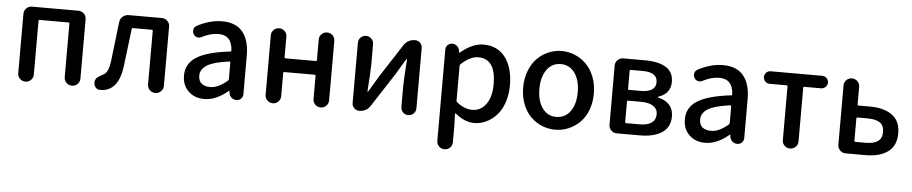

<svg xmlns="http://www.w3.org/2000/svg" viewBox="-44 -871 6663 1403"><g transform="rotate(5 3288.0 -169.0)"><path d="M86.9 -56.6V-492.2Q86.9 -516.6 104 -533.2Q121.1 -549.8 144.5 -549.8H485.4Q508.8 -549.8 525.9 -533.2Q543 -516.6 543 -492.2V-57.6Q543 -33.2 526.4 -16.6Q509.8 0 485.8 0Q461.9 0 444.8 -16.6Q427.7 -33.2 427.7 -57.6V-450.2Q427.7 -458 420.9 -458H208Q201.2 -458 201.2 -450.2V-56.6Q201.2 -33.2 184.6 -16.6Q168 0 144 0Q120.1 0 103.5 -16.6Q86.9 -33.2 86.9 -56.6Z M694.3 12.7Q692.4 12.7 691.4 12.7Q668.9 12.7 657.2 -5.9Q647.5 -20.5 647.5 -37.1Q647.5 -42 648.4 -48.8Q650.4 -56.6 654.3 -63.5Q658.2 -70.3 666.5 -76.7Q674.8 -83 679.2 -85.9Q683.6 -88.9 695.8 -95.2Q708 -101.6 710.9 -103.5Q745.1 -123 754.9 -203.1Q761.7 -259.8 773.9 -365.2Q786.1 -470.7 789.1 -493.2Q792 -517.6 810.5 -533.7Q829.1 -549.8 853.5 -549.8H1097.7Q1121.1 -549.8 1138.2 -533.2Q1155.3 -516.6 1155.3 -492.2V-57.6Q1155.3 -34.2 1138.2 -17.1Q1121.1 0 1097.7 0H1096.7Q1072.3 0 1055.7 -17.1Q1039.1 -34.2 1039.1 -57.6V-450.2Q1039.1 -458 1031.2 -458H893.6Q885.7 -458 884.8 -451.2Q861.3 -251 850.6 -171.9Q826.2 12.7 694.3 12.7Z M1457 12.7Q1385.7 12.7 1340.3 -30.8Q1294.9 -74.2 1294.9 -146.5Q1294.9 -233.4 1371.6 -281.7Q1448.2 -330.1 1617.2 -349.6Q1624 -349.6 1624 -357.4Q1619.1 -469.7 1519.5 -469.7Q1462.9 -469.7 1398.4 -436.5Q1388.7 -430.7 1377 -430.7Q1371.1 -430.7 1365.2 -432.6Q1347.7 -437.5 1338.9 -453.1Q1333 -463.9 1333 -474.6Q1333 -481.4 1334 -487.3Q1338.9 -505.9 1355.5 -514.6Q1449.2 -564.5 1539.1 -564.5Q1639.6 -564.5 1689.5 -503.9Q1739.3 -443.4 1739.3 -331.1V-46.9Q1739.3 -27.3 1725.6 -13.7Q1711.9 0 1692.4 0Q1671.9 0 1656.2 -13.2Q1640.6 -26.4 1637.7 -46.9L1635.7 -61.5Q1634.8 -63.5 1633.3 -63.5Q1631.8 -63.5 1630.9 -61.5Q1543 12.7 1457 12.7ZM1492.2 -78.1Q1551.8 -78.1 1619.1 -136.7Q1624 -141.6 1624 -149.4V-269.5Q1624 -276.4 1618.2 -276.4Q1618.2 -276.4 1617.2 -276.4Q1502.9 -261.7 1454.6 -231.9Q1406.2 -202.1 1406.2 -154.3Q1406.2 -115.2 1429.7 -96.7Q1453.1 -78.1 1492.2 -78.1Z M1901.4 -56.6V-493.2Q1901.4 -516.6 1918 -533.2Q1934.6 -549.8 1958.5 -549.8Q1982.4 -549.8 1999 -533.2Q2015.6 -516.6 2015.6 -493.2V-342.8Q2015.6 -335 2022.5 -335H2245.1Q2252.9 -335 2252.9 -342.8V-492.2Q2252.9 -516.6 2269.5 -533.2Q2286.1 -549.8 2310.1 -549.8Q2334 -549.8 2350.6 -533.2Q2367.2 -516.6 2367.2 -492.2V-57.6Q2367.2 -33.2 2350.6 -16.6Q2334 0 2310.1 0Q2286.1 0 2269.5 -16.6Q2252.9 -33.2 2252.9 -57.6V-226.6Q2252.9 -234.4 2245.1 -234.4H2022.5Q2015.6 -234.4 2015.6 -226.6V-56.6Q2015.6 -33.2 1999 -16.6Q1982.4 0 1958.5 0Q1934.6 0 1918 -16.6Q1901.4 -33.2 1901.4 -56.6Z M2592.8 0Q2571.3 0 2555.7 -15.1Q2540 -30.3 2540 -52.7V-494.1Q2540 -517.6 2556.2 -533.7Q2572.3 -549.8 2595.2 -549.8Q2618.2 -549.8 2634.8 -533.7Q2651.4 -517.6 2651.4 -494.1V-344.7Q2651.4 -298.8 2640.6 -147.5Q2639.6 -144.5 2642.6 -144.5Q2645.5 -144.5 2646.5 -147.5Q2655.3 -163.1 2680.7 -204.1Q2706.1 -245.1 2714.8 -261.7L2873 -505.9Q2902.3 -549.8 2955.1 -549.8Q2977.5 -549.8 2992.7 -534.2Q3007.8 -518.6 3007.8 -497.1V-55.7Q3007.8 -32.2 2991.7 -16.1Q2975.6 0 2952.6 0Q2929.7 0 2913.6 -16.1Q2897.5 -32.2 2897.5 -55.7V-205.1Q2897.5 -250 2908.2 -403.3Q2908.2 -406.2 2905.8 -406.2Q2903.3 -406.2 2901.4 -403.3Q2853.5 -321.3 2833 -289.1L2673.8 -43.9Q2645.5 0 2592.8 0Z M3180.7 168V-501Q3180.7 -520.5 3194.3 -534.2Q3208 -547.9 3227.5 -547.9Q3248 -547.9 3263.2 -534.7Q3278.3 -521.5 3281.2 -501L3283.2 -489.3Q3284.2 -487.3 3285.6 -487.3Q3287.1 -487.3 3288.1 -488.3Q3376 -561.5 3456.1 -561.5Q3559.6 -561.5 3616.7 -485.8Q3673.8 -410.2 3673.8 -281.2Q3673.8 -212.9 3654.3 -155.8Q3634.8 -98.6 3601.6 -62Q3568.4 -25.4 3525.9 -4.9Q3483.4 15.6 3436.5 15.6Q3367.2 15.6 3297.9 -42Q3295.9 -43 3293.9 -42Q3292 -41 3292 -39.1L3294.9 47.9V168Q3294.9 192.4 3278.3 209Q3261.7 225.6 3237.8 225.6Q3213.9 225.6 3197.3 209Q3180.7 192.4 3180.7 168ZM3415 -79.1Q3476.6 -79.1 3515.6 -132.3Q3554.7 -185.5 3554.7 -279.3Q3554.7 -465.8 3425.8 -465.8Q3367.2 -465.8 3299.8 -403.3Q3294.9 -398.4 3294.9 -391.6V-136.7Q3294.9 -129.9 3299.8 -125Q3356.4 -79.1 3415 -79.1Z M3771.5 -274.4Q3771.5 -340.8 3793 -396.5Q3814.5 -452.1 3850.1 -488.3Q3885.7 -524.4 3932.6 -544.4Q3979.5 -564.5 4030.8 -564.5Q4082 -564.5 4128.4 -544.4Q4174.8 -524.4 4210.9 -488.3Q4247.1 -452.1 4268.6 -396.5Q4290 -340.8 4290 -274.4Q4290 -208 4268.6 -152.8Q4247.1 -97.7 4210.9 -62Q4174.8 -26.4 4128.4 -6.8Q4082 12.7 4030.8 12.7Q3979.5 12.7 3932.6 -6.8Q3885.7 -26.4 3850.1 -62Q3814.5 -97.7 3793 -152.8Q3771.5 -208 3771.5 -274.4ZM4030.3 -81.1Q4095.7 -81.1 4133.8 -133.8Q4171.9 -186.5 4171.9 -274.4Q4171.9 -362.3 4133.8 -415.5Q4095.7 -468.8 4030.3 -468.8Q3966.8 -468.8 3928.7 -415.5Q3890.6 -362.3 3890.6 -274.4Q3890.6 -186.5 3928.7 -133.8Q3966.8 -81.1 4030.3 -81.1Z M4481.4 0Q4458 0 4440.9 -17.1Q4423.8 -34.2 4423.8 -57.6V-492.2Q4423.8 -516.6 4440.9 -533.2Q4458 -549.8 4481.4 -549.8H4641.6Q4739.3 -549.8 4794.9 -516.1Q4850.6 -482.4 4850.6 -409.2Q4850.6 -367.2 4827.6 -336.9Q4804.7 -306.6 4761.7 -293.9Q4758.8 -293 4758.8 -290.5Q4758.8 -288.1 4761.7 -287.1Q4873 -259.8 4873 -158.2Q4873 -78.1 4813 -39.1Q4752.9 0 4652.3 0ZM4536.1 -331.1Q4536.1 -324.2 4543 -324.2H4627.9Q4739.3 -324.2 4739.3 -397.5Q4739.3 -470.7 4631.8 -470.7H4543Q4536.1 -470.7 4536.1 -463.9ZM4536.1 -86.9Q4536.1 -80.1 4543 -80.1H4641.6Q4701.2 -80.1 4731 -102.1Q4760.7 -124 4760.7 -165Q4760.7 -202.1 4729.5 -223.6Q4698.2 -245.1 4637.7 -245.1H4543Q4536.1 -245.1 4536.1 -237.3Z M5130.9 12.7Q5059.6 12.7 5014.2 -30.8Q4968.8 -74.2 4968.8 -146.5Q4968.8 -233.4 5045.4 -281.7Q5122.1 -330.1 5291 -349.6Q5297.9 -349.6 5297.9 -357.4Q5293 -469.7 5193.4 -469.7Q5136.7 -469.7 5072.3 -436.5Q5062.5 -430.7 5050.8 -430.7Q5044.9 -430.7 5039.1 -432.6Q5021.5 -437.5 5012.7 -453.1Q5006.8 -463.9 5006.8 -474.6Q5006.8 -481.4 5007.8 -487.3Q5012.7 -505.9 5029.3 -514.6Q5123 -564.5 5212.9 -564.5Q5313.5 -564.5 5363.3 -503.9Q5413.1 -443.4 5413.1 -331.1V-46.9Q5413.1 -27.3 5399.4 -13.7Q5385.7 0 5366.2 0Q5345.7 0 5330.1 -13.2Q5314.5 -26.4 5311.5 -46.9L5309.6 -61.5Q5308.6 -63.5 5307.1 -63.5Q5305.7 -63.5 5304.7 -61.5Q5216.8 12.7 5130.9 12.7ZM5166 -78.1Q5225.6 -78.1 5293 -136.7Q5297.9 -141.6 5297.9 -149.4V-269.5Q5297.9 -276.4 5292 -276.4Q5292 -276.4 5291 -276.4Q5176.8 -261.7 5128.4 -231.9Q5080.1 -202.1 5080.1 -154.3Q5080.1 -115.2 5103.5 -96.7Q5127 -78.1 5166 -78.1Z M5695.3 -57.6V-450.2Q5695.3 -458 5687.5 -458H5563.5Q5543.9 -458 5530.8 -471.7Q5517.6 -485.4 5517.6 -504.4Q5517.6 -523.4 5530.8 -536.6Q5543.9 -549.8 5563.5 -549.8H5941.4Q5960 -549.8 5973.6 -536.6Q5987.3 -523.4 5987.3 -504.4Q5987.3 -485.4 5973.6 -471.7Q5960 -458 5941.4 -458H5817.4Q5810.5 -458 5810.5 -450.2V-57.6Q5810.5 -33.2 5793.5 -16.6Q5776.4 0 5752.4 0Q5728.5 0 5711.9 -16.6Q5695.3 -33.2 5695.3 -57.6Z M6160.2 0Q6136.7 0 6119.6 -17.1Q6102.5 -34.2 6102.5 -57.6V-493.2Q6102.5 -516.6 6119.1 -533.2Q6135.7 -549.8 6159.7 -549.8Q6183.6 -549.8 6200.2 -533.2Q6216.8 -516.6 6216.8 -493.2V-363.3Q6216.8 -356.4 6223.6 -356.4H6307.6Q6411.1 -356.4 6471.2 -313Q6531.2 -269.5 6531.2 -179.7Q6531.2 -87.9 6471.2 -43.9Q6411.1 0 6307.6 0ZM6216.8 -97.7Q6216.8 -89.8 6223.6 -89.8H6298.8Q6360.4 -89.8 6390.1 -111.8Q6419.9 -133.8 6419.9 -179.7Q6419.9 -225.6 6390.1 -247.1Q6360.4 -268.6 6298.8 -268.6H6223.6Q6216.8 -268.6 6216.8 -261.7Z"/></g></svg>

Font: Gen Jyuu Gothic P Medium
Style: Regular
Weight: 500
Designer: [Source Han Sans]
Ryoko NISHIZUKA  (kana & ideographs); Paul D. Hunt (Latin, Greek & Cyrillic); Wenlong ZHANG  (bopomofo
Version: Version 1.002.20150607